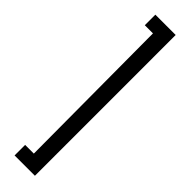

<svg xmlns="http://www.w3.org/2000/svg" viewBox="-267 -708 730 730"><g transform="rotate(45 97.5 -343.5)"><path d="M39.1 35.2V-21.5H85.9L83 -665H39.1V-721.7H148.4V35.2Z"/></g></svg>

Font: Post No Bills Colombo
Style: Medium
Weight: 600
Designer: Kosala Senevirathne, Siva Puranthara, Lasantha Premarathna, Tharique Azeez
Foundry: Mooniak
Version: Version 1.220 ; ttfautohint (v1.5)